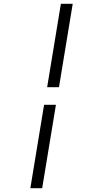

<svg xmlns="http://www.w3.org/2000/svg" viewBox="-20 -843 540 1006"><path d="M227 -386 299 -823H361L289 -386ZM139 143 211 -294H273L201 143Z"/></svg>

Font: Iosevka Term Curly Lt Obl
Style: Regular
Weight: 300
Italic angle: -9°
Designer: Belleve Invis
Foundry: Belleve Invis
Version: Version 32.3.0